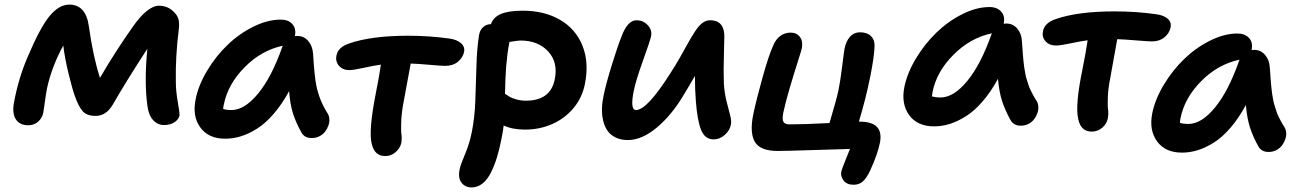

<svg xmlns="http://www.w3.org/2000/svg" viewBox="-20 -611 5742 843"><path d="M104 -61Q65.9 -61 49.1 -87.9Q32.2 -114.7 42 -164.1Q61.5 -267.6 100.1 -357.9Q155.3 -488.8 197 -539.8Q238.8 -590.8 284.2 -590.8Q356.9 -590.8 370.1 -496.1Q388.2 -364.3 418.9 -269Q485.8 -384.3 564.9 -496.1Q595.7 -540 624.8 -563Q653.8 -585.9 676.8 -585.9Q713.9 -585.9 738.8 -563Q755.9 -548.3 762.2 -531Q768.6 -513.7 765.1 -482.9Q750 -363.8 752 -252.9Q752 -211.4 760.7 -162.4Q769.5 -113.3 768.1 -104Q764.2 -85.9 745.6 -74Q727.1 -62 700.2 -62Q671.4 -62 651.6 -84.5Q631.8 -106.9 627 -147.9Q612.8 -252 627 -397Q530.8 -249 474.1 -149.9Q445.3 -102.1 399.9 -102.1Q361.3 -102.1 343 -122.8Q324.7 -143.6 308.1 -190.9Q296.4 -224.1 280.3 -290.8Q264.2 -357.4 257.8 -411.1Q206.1 -316.4 186 -221.2Q181.2 -194.8 176.3 -158.7Q171.4 -122.6 169.9 -115.2Q164.6 -91.3 146.7 -76.2Q128.9 -61 104 -61Z M968.8 -2Q895.5 -2 859.6 -51.3Q823.7 -100.6 838.9 -174.8Q851.1 -236.8 889.2 -300.3Q927.2 -363.8 978.3 -413.1Q1029.3 -462.4 1092 -493.7Q1154.8 -524.9 1212.9 -524.9Q1246.1 -524.9 1263.7 -505.1Q1281.2 -485.4 1274.9 -452.1Q1277.8 -453.1 1284.7 -453.1Q1314.9 -453.1 1333.5 -430.9Q1352.1 -408.7 1354.5 -376Q1360.8 -273.9 1368.7 -236.3Q1381.8 -170.4 1418 -113.8Q1424.8 -103.5 1426 -89.4Q1427.2 -75.2 1422.1 -60.5Q1417 -45.9 1407.7 -33.4Q1398.4 -21 1382.8 -12.9Q1367.2 -4.9 1348.6 -4.9Q1315.9 -4.9 1302.7 -30.8Q1279.3 -72.3 1266.4 -113Q1253.4 -153.8 1249.5 -210.9Q1218.3 -153.8 1182.1 -111.8Q1146 -69.8 1109.4 -46.6Q1072.8 -23.4 1038.1 -12.7Q1003.4 -2 968.8 -2ZM962.9 -152.8Q960 -142.6 960 -132.8Q972.2 -127.9 996.6 -127.9Q1053.7 -127.9 1113.3 -200.2Q1172.9 -272.5 1219.7 -405.8Q1220.2 -406.2 1220.7 -408Q1221.2 -409.7 1221.7 -410.2Q1127.4 -390.1 1054 -315.7Q980.5 -241.2 962.9 -152.8Z M1671.4 74.2Q1624.5 74.2 1612.3 21Q1597.2 -34.7 1630.4 -203.1Q1645.5 -279.3 1652.3 -327.1Q1621.6 -323.2 1576.9 -313.2Q1532.2 -303.2 1513.2 -303.2Q1484.9 -303.2 1468.3 -322.3Q1451.7 -341.3 1457.5 -368.2Q1464.8 -403.8 1512.2 -419.9Q1609.9 -454.1 1771.5 -454.1Q1864.7 -454.1 1952.1 -441.9Q1985.8 -437.5 2003.9 -421.6Q2022 -405.8 2017.6 -382.8Q2012.2 -357.4 1990.2 -339.6Q1968.3 -321.8 1934.6 -321.8Q1918.9 -321.8 1866.7 -326.4Q1814.5 -331.1 1783.2 -332Q1756.8 -186 1751.5 -160.2Q1742.7 -114.3 1741.5 -75Q1740.2 -35.6 1742.7 -20.5Q1745.1 -5.4 1742.2 16.1Q1736.8 39.6 1717 56.9Q1697.3 74.2 1671.4 74.2Z M2050.3 211.9Q2022.5 211.9 2006.3 191.2Q1990.2 170.4 1998 132.8Q2002 112.3 2021.5 66.7Q2041 21 2051.3 -29.8Q2064 -92.8 2066.9 -167.2Q2069.8 -241.7 2071.8 -318.6Q2073.7 -395.5 2083 -455.1Q2086.4 -478.5 2101.1 -491.7Q2115.7 -504.9 2135.3 -504.9Q2147 -536.6 2180.7 -550.3Q2214.4 -564 2275.4 -564Q2370.1 -564 2439 -523.9Q2507.8 -483.9 2537.4 -410.4Q2566.9 -336.9 2548.3 -243.2Q2536.6 -183.1 2498.8 -137.2Q2460.9 -91.3 2405.3 -66.7Q2349.6 -42 2285.2 -42Q2229.5 -42 2191.4 -60.1Q2189 -36.1 2182.1 -2.9Q2172.9 43.9 2161.9 79.8Q2150.9 115.7 2135.3 147Q2119.6 178.2 2098.1 195.1Q2076.7 211.9 2050.3 211.9ZM2215.3 -418Q2199.2 -337.9 2197.3 -199.2Q2210.9 -189.9 2219.2 -185.1Q2227.5 -180.2 2247.1 -174.6Q2266.6 -168.9 2289.1 -168.9Q2397.9 -168.9 2416 -264.2Q2430.7 -337.9 2386.5 -385.5Q2342.3 -433.1 2265.1 -433.1Q2255.4 -433.1 2216.3 -426.8Q2216.3 -420.9 2215.3 -418Z M2736.3 3.9Q2706.1 3.9 2683.3 -7.1Q2660.6 -18.1 2647.7 -36.4Q2634.8 -54.7 2628.7 -79.6Q2622.6 -104.5 2623 -131.6Q2623.5 -158.7 2629.4 -188Q2640.6 -243.2 2666.3 -325.9Q2691.9 -408.7 2709 -451.2Q2735.4 -522 2774.4 -522Q2804.2 -522 2824.2 -500.2Q2844.2 -478.5 2838.4 -451.2Q2835 -433.6 2803.5 -345.9Q2772 -258.3 2763.2 -214.8Q2745.1 -127.9 2772.5 -127.9Q2821.3 -127.9 2924.3 -291Q2944.3 -321.3 2966.3 -360.1Q2988.3 -398.9 3002.4 -424.6Q3016.6 -450.2 3032.5 -474.4Q3048.3 -498.5 3064.2 -510.3Q3080.1 -522 3097.2 -522Q3130.9 -522 3146.2 -502.2Q3161.6 -482.4 3160.2 -448.2Q3160.2 -442.4 3158.7 -382.6Q3157.2 -322.8 3157.2 -306.9Q3157.2 -291 3158.2 -243.2Q3161.1 -201.2 3170.4 -164.3Q3179.7 -127.4 3185.8 -105Q3191.9 -82.5 3189.5 -65.9Q3185.1 -39.1 3162.6 -19Q3140.1 1 3113.3 1Q3075.2 1 3058.3 -40.5Q3041.5 -82 3035.2 -168Q3031.2 -214.8 3031.2 -277.8Q3001.5 -226.1 2978 -188Q2928.2 -105 2863.3 -50.5Q2798.3 3.9 2736.3 3.9Z M3728 200.2Q3698.2 200.2 3684.1 181.9Q3669.9 163.6 3673.8 142.1Q3676.8 129.4 3692.1 92.3Q3707.5 55.2 3711.9 43Q3688.5 43.5 3558.8 47.6Q3429.2 51.8 3395 51.8Q3317.4 51.8 3294.2 11.7Q3271 -28.3 3287.1 -107.9Q3299.8 -169.4 3327.4 -268.6Q3355 -367.7 3374 -409.2Q3397.9 -467.8 3453.1 -467.8Q3476.6 -467.8 3491.2 -450Q3505.9 -432.1 3501 -401.9Q3500.5 -395 3484.4 -345.2Q3468.3 -295.4 3448.2 -227.5Q3428.2 -159.7 3418.9 -115.2Q3413.6 -87.4 3419.7 -76.2Q3425.8 -64.9 3446.8 -64.9Q3509.8 -64.9 3622.1 -70.8Q3652.8 -174.8 3661.1 -212.9Q3669.4 -252.9 3677.7 -320.3Q3686 -387.7 3688 -397Q3694.8 -431.2 3712.4 -450.2Q3730 -469.2 3755.9 -469.2Q3787.1 -469.2 3804.2 -452.4Q3821.3 -435.5 3819.8 -407.2Q3818.8 -365.7 3801.8 -278.8Q3781.7 -177.7 3751 -77.1Q3807.6 -77.1 3829.8 -54.4Q3852.1 -31.7 3843.8 14.2Q3833.5 65.9 3800.8 137.2Q3785.6 169.9 3769 185.1Q3752.4 200.2 3728 200.2Z M4081.5 -56.2Q4007.8 -56.2 3971.9 -105.5Q3936 -154.8 3950.7 -229Q3963.4 -291 4001.7 -354.5Q4040 -418 4091.1 -467.5Q4142.1 -517.1 4204.6 -548.6Q4267.1 -580.1 4324.7 -580.1Q4357.9 -580.1 4376 -559.8Q4394 -539.6 4386.7 -506.8Q4388.7 -506.8 4392.3 -507.3Q4396 -507.8 4397.9 -507.8Q4427.7 -507.8 4446.5 -485.4Q4465.3 -462.9 4466.8 -431.2Q4467.3 -425.8 4469 -400.6Q4470.7 -375.5 4471.2 -370.4Q4471.7 -365.2 4473.6 -344Q4475.6 -322.8 4476.8 -316.4Q4478 -310.1 4481 -292Q4483.9 -273.9 4486.8 -266.1Q4489.7 -258.3 4494.1 -243.2Q4498.5 -228 4503.7 -217.8Q4508.8 -207.5 4515.6 -194.3Q4522.5 -181.2 4530.8 -168.9Q4537.6 -158.7 4538.8 -144.3Q4540 -129.9 4535.2 -115.2Q4530.3 -100.6 4520.8 -87.9Q4511.2 -75.2 4495.8 -67.1Q4480.5 -59.1 4461.9 -59.1Q4430.2 -59.1 4416 -85Q4392.6 -127.9 4379.6 -168Q4366.7 -208 4361.8 -265.1Q4331.1 -208.5 4294.9 -166.5Q4258.8 -124.5 4222.2 -101.3Q4185.5 -78.1 4150.9 -67.1Q4116.2 -56.2 4081.5 -56.2ZM4074.7 -208Q4072.3 -190.9 4071.8 -188Q4085.9 -183.1 4109.9 -183.1Q4167 -183.1 4226.6 -255.1Q4286.1 -327.1 4333 -460Q4333 -460.9 4335 -464.8Q4240.2 -444.8 4166.3 -370.6Q4092.3 -296.4 4074.7 -208Z M4773.4 -33.2Q4726.1 -33.2 4714.4 -86.9Q4699.2 -146 4733.4 -310.1Q4748.5 -386.2 4755.4 -434.1Q4725.1 -430.2 4680.2 -420.7Q4635.3 -411.1 4616.2 -411.1Q4587.4 -411.1 4570.6 -429.7Q4553.7 -448.2 4559.6 -475.1Q4566.9 -510.7 4614.3 -526.9Q4711.9 -561 4873.5 -561Q4966.8 -561 5054.2 -548.8Q5088.9 -544.4 5106.4 -529.3Q5124 -514.2 5119.6 -490.2Q5114.3 -464.8 5092.5 -447Q5070.8 -429.2 5037.6 -429.2Q5022 -429.2 4969 -433.6Q4916 -438 4885.3 -439Q4879.9 -405.8 4854.5 -267.1Q4845.2 -221.2 4844 -182.1Q4842.8 -143.1 4845.2 -128.4Q4847.7 -113.8 4844.2 -91.8Q4839.8 -67.9 4819.8 -50.5Q4799.8 -33.2 4773.4 -33.2Z M5169.9 59.1Q5096.2 59.1 5060.3 9.8Q5024.4 -39.6 5039.1 -113.8Q5051.8 -175.8 5090.1 -239.3Q5128.4 -302.7 5179.4 -352.1Q5230.5 -401.4 5293 -432.6Q5355.5 -463.9 5413.1 -463.9Q5446.3 -463.9 5464.4 -443.8Q5482.4 -423.8 5475.1 -391.1Q5479 -392.1 5485.8 -392.1Q5515.6 -392.1 5534.7 -369.6Q5553.7 -347.2 5555.2 -314.9Q5555.7 -309.6 5557.4 -284.7Q5559.1 -259.8 5559.6 -254.4Q5560.1 -249 5562 -228.3Q5564 -207.5 5565.2 -200.9Q5566.4 -194.3 5569.3 -176.8Q5572.3 -159.2 5575.2 -151.1Q5578.1 -143.1 5582.5 -127.9Q5586.9 -112.8 5592 -102.3Q5597.2 -91.8 5604 -78.9Q5610.8 -65.9 5619.1 -53.2Q5626 -43 5627.2 -28.8Q5628.4 -14.6 5623.3 0Q5618.2 14.6 5608.9 27.3Q5599.6 40 5584 48.1Q5568.4 56.2 5549.8 56.2Q5517.6 56.2 5503.9 29.8Q5481 -11.7 5468 -52Q5455.1 -92.3 5450.2 -149.9Q5419.4 -92.8 5383.3 -50.8Q5347.2 -8.8 5310.5 14.4Q5273.9 37.6 5239.3 48.3Q5204.6 59.1 5169.9 59.1ZM5163.1 -91.8Q5162.6 -88.4 5161.6 -81.8Q5160.6 -75.2 5160.2 -71.8Q5174.3 -66.9 5198.2 -66.9Q5255.4 -66.9 5314.7 -139.2Q5374 -211.4 5420.9 -345.2Q5420.9 -347.2 5422.9 -349.1Q5327.6 -329.1 5254.2 -254.9Q5180.7 -180.7 5163.1 -91.8Z"/></svg>

Font: Shantell Sans Bouncy
Style: Italic
Weight: 600
Italic angle: -11.31°
Designer: Stephen Nixon, Anya Danilova, Shantell Martin
Foundry: Arrow Type
Version: Version 1.006;[9816181b4]